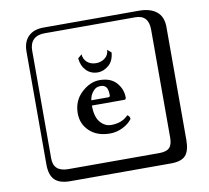

<svg xmlns="http://www.w3.org/2000/svg" viewBox="-99 -865 1297 1189"><g transform="rotate(-10 550.0 -271.0)"><path d="M453.1 -549.8Q454.1 -520 476.1 -500Q498 -480 534.2 -480Q564 -480 588.4 -498.5Q612.8 -517.1 613.8 -549.8L638.2 -528.8Q633.3 -474.6 601.1 -448.2Q568.8 -421.9 534.2 -421.9Q489.3 -421.9 460.7 -451.9Q432.1 -481.9 428.2 -528.8ZM462.9 -258.8H569.8Q581.1 -258.8 581.1 -269Q581.1 -307.1 569.1 -321.5Q557.1 -335.9 534.2 -335.9Q522 -335.9 510 -331.5Q498 -327.1 482.9 -308.3Q467.8 -289.6 462.9 -258.8ZM666 -128.9Q682.1 -120.1 682.1 -103Q660.2 -73.2 621.6 -54.7Q583 -36.1 543 -36.1Q461.9 -36.1 414.1 -81.1Q366.2 -126 366.2 -192.9Q366.2 -272 420.2 -322.5Q474.1 -373 534.2 -373Q604 -373 639.9 -332.5Q675.8 -292 675.8 -238.8Q675.8 -225.6 663.1 -226.1H460.9Q460.9 -154.3 490 -120.6Q519 -86.9 558.1 -86.9Q627 -86.9 666 -128.9ZM249 -717.8Q204.1 -717.8 179.9 -693.8Q155.8 -669.9 155.8 -625V53.2Q155.8 136.2 249 136.2H820.8Q865.7 136.2 884.8 117.2Q903.8 98.1 903.8 53.2V-625Q903.8 -717.8 820.8 -717.8ZM1000 84Q1000 152.8 973.4 182.4Q946.8 211.9 880.9 211.9H249Q181.2 211.9 150.6 181.4Q120.1 150.9 120.1 84V-625Q120.1 -687 154.1 -720.5Q188 -753.9 249 -753.9H851.1Q920.9 -753.9 960.4 -721.9Q1000 -689.9 1000 -625Z"/></g></svg>

Font: Linux Biolinum Keyboard
Style: Regular
Weight: 700
Designer: Philipp H. Poll
Foundry: Philipp H. Poll
Version: Version 0.6.1 ; ttfautohint (v0.9)